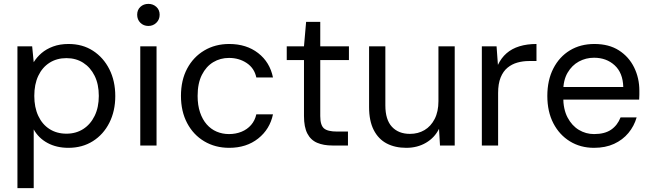

<svg xmlns="http://www.w3.org/2000/svg" viewBox="-20 -751 3363 991"><path d="M70 220V-512H146L154 -430Q170 -456 194.5 -477Q219 -498 254 -511Q289 -524 334 -524Q406 -524 460 -489Q514 -454 544.5 -393.5Q575 -333 575 -255Q575 -178 544.5 -117.5Q514 -57 459.5 -22.5Q405 12 333 12Q272 12 225.5 -13Q179 -38 154 -83V220ZM323 -61Q372 -61 409.5 -85Q447 -109 468.5 -153Q490 -197 490 -256Q490 -316 468.5 -359.5Q447 -403 409.5 -427Q372 -451 323 -451Q273 -451 235.5 -427Q198 -403 177.5 -359.5Q157 -316 157 -256Q157 -197 177.5 -153Q198 -109 235.5 -85Q273 -61 323 -61Z M704 0V-512H788V0ZM746 -617Q721 -617 704.5 -633.5Q688 -650 688 -675Q688 -700 704.5 -715.5Q721 -731 746 -731Q770 -731 787 -715.5Q804 -700 804 -675Q804 -650 787 -633.5Q770 -617 746 -617Z M1163 12Q1091 12 1034.5 -21.5Q978 -55 946 -115.5Q914 -176 914 -256Q914 -337 946 -397Q978 -457 1034.5 -490.5Q1091 -524 1163 -524Q1252 -524 1312.5 -477Q1373 -430 1389 -351H1303Q1293 -399 1253.5 -425.5Q1214 -452 1162 -452Q1117 -452 1080.5 -430Q1044 -408 1022 -364.5Q1000 -321 1000 -256Q1000 -208 1012.5 -171Q1025 -134 1047 -109Q1069 -84 1098.5 -71.5Q1128 -59 1162 -59Q1197 -59 1226.5 -71Q1256 -83 1276 -106Q1296 -129 1303 -161H1389Q1373 -84 1312.5 -36Q1252 12 1163 12Z M1695 0Q1650 0 1617 -14Q1584 -28 1566.5 -61.5Q1549 -95 1549 -152V-441H1460V-512H1549L1560 -638H1633V-512H1781V-441H1633V-152Q1633 -105 1652 -88.5Q1671 -72 1719 -72H1776V0Z M2077 12Q2019 12 1976 -10.5Q1933 -33 1909 -80Q1885 -127 1885 -198V-512H1969V-207Q1969 -133 2003 -96.5Q2037 -60 2096 -60Q2138 -60 2171 -79.5Q2204 -99 2223.5 -137Q2243 -175 2243 -229V-512H2327V0H2251L2246 -86Q2223 -40 2178.5 -14Q2134 12 2077 12Z M2467 0V-512H2543L2550 -416Q2567 -452 2594.5 -476Q2622 -500 2661 -512Q2700 -524 2749 -524V-436H2710Q2679 -436 2650.5 -428Q2622 -420 2599.5 -401.5Q2577 -383 2564 -351Q2551 -319 2551 -271V0Z M3046 12Q2976 12 2921.5 -21.5Q2867 -55 2836 -115Q2805 -175 2805 -256Q2805 -337 2836 -397.5Q2867 -458 2921.5 -491Q2976 -524 3048 -524Q3123 -524 3174.5 -491Q3226 -458 3253 -403Q3280 -348 3280 -283Q3280 -273 3280 -262Q3280 -251 3279 -237H2868V-302H3197Q3195 -375 3152.5 -414Q3110 -453 3046 -453Q3004 -453 2968 -433.5Q2932 -414 2909.5 -375.5Q2887 -337 2887 -279V-251Q2887 -187 2909.5 -144.5Q2932 -102 2968 -80.5Q3004 -59 3046 -59Q3101 -59 3134 -81.5Q3167 -104 3183 -145H3266Q3253 -100 3223.5 -64.5Q3194 -29 3149.5 -8.5Q3105 12 3046 12Z"/></svg>

Font: DM Sans 12pt
Style: Regular
Weight: 400
Version: Version 4.004;gftools[0.9.30]